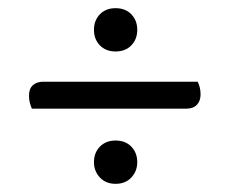

<svg xmlns="http://www.w3.org/2000/svg" viewBox="-20 -532 562 470"><path d="M436 -266H58Q55 -273 53 -280.5Q51 -288 51 -298Q51 -315 60.5 -323.5Q70 -332 86 -332H464Q467 -326 469 -318Q471 -310 471 -301Q471 -285 462 -275.5Q453 -266 436 -266ZM210 -135Q210 -158 224.5 -173Q239 -188 263 -188Q287 -188 301.5 -173Q316 -158 316 -135Q316 -113 301.5 -97.5Q287 -82 263 -82Q239 -82 224.5 -97.5Q210 -113 210 -135ZM210 -459Q210 -482 224.5 -497Q239 -512 263 -512Q287 -512 301.5 -497Q316 -482 316 -459Q316 -436 301.5 -421Q287 -406 263 -406Q239 -406 224.5 -421Q210 -436 210 -459Z"/></svg>

Font: Baloo Tamma 2
Style: Regular
Weight: 400
Designer: Divya Kowshik, Shuchita Grover and Ek Type
Foundry: Ek Type
Version: Version 1.700